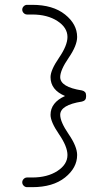

<svg xmlns="http://www.w3.org/2000/svg" viewBox="-20 -660 443 794"><path d="M113 114H92Q84 114 78 108Q72 102 72 94Q72 86 78 80Q84 74 92 74H113Q176 74 217.5 47Q259 20 259 -19Q259 -54 224 -105Q189 -156 189 -185Q189 -236 249 -263Q189 -288 189 -341Q189 -370 224 -421Q259 -472 259 -507Q259 -546 217.5 -573Q176 -600 113 -600H92Q84 -600 78 -606Q72 -612 72 -620Q72 -628 78 -634Q84 -640 92 -640H113Q199 -640 249 -600Q299 -560 299 -507Q299 -472 264 -421Q229 -370 229 -341Q229 -300 319 -286Q336 -282 336 -266V-260Q336 -244 319 -240Q229 -226 229 -185Q229 -156 264 -105Q299 -54 299 -19Q299 34 249 74Q199 114 113 114Z"/></svg>

Font: Hoogli Light
Style: Regular
Weight: 300
Designer: Anand Singh Naorem
Foundry: Brand New Type
Version: Version 1.00 b007